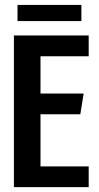

<svg xmlns="http://www.w3.org/2000/svg" viewBox="-20 -765 403 785"><path d="M36.9 -620H342.6V-534.9H145.6V-382.5H322L308.4 -297.7H145.6V-84.8H342.6V0H36.9ZM51.6 -678.8V-744.7H312.7V-678.8Z"/></svg>

Font: Smooch Sans Thin
Style: Regular
Weight: 100
Designer: Robert E. Leuschke
Foundry: Robert E. Leuschke
Version: Version 1.010